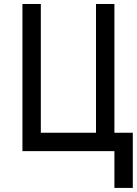

<svg xmlns="http://www.w3.org/2000/svg" viewBox="-20 -747 676 949"><path d="M90.9 -727.3V0H545.5V181.8H636.4V-90.9H545.5V-727.3H454.5V-90.9H181.8V-727.3Z"/></svg>

Font: Departure Mono
Style: Regular
Weight: 400
Monospace: yes
Designer: Helena Zhang
Version: Version 1.500;Glyphs 3.3.1 (3343)